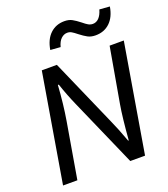

<svg xmlns="http://www.w3.org/2000/svg" viewBox="-168 -1078 1049 1197"><g transform="rotate(-20 356.0 -480.0)"><path d="M163 -720H263L458 -276Q487 -212 519 -124H523Q535 -275 549 -355L613 -720H707L586 0H488L291 -448Q259 -520 232 -600H226Q218 -475 200 -369L137 0H42ZM454 -854Q433 -871 420 -878.5Q407 -886 392 -886Q369 -886 350.5 -868.5Q332 -851 323 -816L256 -821Q267 -888 305 -924Q343 -960 399 -960Q429 -960 450 -948.5Q471 -937 499 -915Q518 -899 532 -891Q546 -883 562 -883Q585 -883 602.5 -901Q620 -919 630 -954L698 -949Q687 -882 649 -846Q611 -810 554 -810Q524 -810 502.5 -821.5Q481 -833 454 -854Z"/></g></svg>

Font: Nebula Sans Medium
Style: Regular
Weight: 500
Italic angle: -9°
Designer: Paul D. Hunt for Adobe (as Source Sans)
Foundry: Nebula Entertainment & Broadcasting LLC
Version: Version 1.010